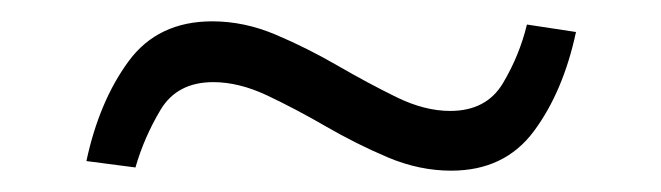

<svg xmlns="http://www.w3.org/2000/svg" viewBox="-20 -408 620 180"><path d="M403 -248Q373 -248 343.5 -260.5Q314 -273 285.5 -289.5Q257 -306 230.5 -318.5Q204 -331 180 -331Q146 -331 130.5 -305Q115 -279 107 -251L61 -257Q73 -313 100.5 -350.5Q128 -388 179 -388Q209 -388 238.5 -375.5Q268 -363 296.5 -346.5Q325 -330 351.5 -317Q378 -304 402 -304Q436 -304 451.5 -330Q467 -356 474 -385L520 -378Q508 -322 480.5 -285Q453 -248 403 -248Z"/></svg>

Font: Murecho
Style: Regular
Weight: 400
Designer: Neil Summerour
Foundry: Positype
Version: Version 1.010; ttfautohint (v1.8.3)